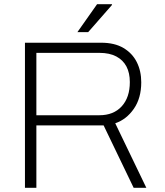

<svg xmlns="http://www.w3.org/2000/svg" viewBox="-20 -888 779 908"><path d="M98 0V-686H458Q522 -686 564 -661Q606 -636 627 -594Q648 -552 648 -499Q648 -424 613 -373.5Q578 -323 525 -305L672 0H612L470 -295H152V0ZM152 -343H450Q517 -343 555.5 -385Q594 -427 594 -500Q594 -543 578 -573.5Q562 -604 530 -621Q498 -638 450 -638H152ZM346 -736 439 -868H509L510 -865L397 -736Z"/></svg>

Font: Archivo SemiBold Thin
Style: Regular
Weight: 250
Version: Version 2.001